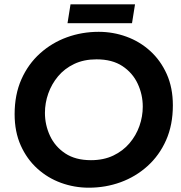

<svg xmlns="http://www.w3.org/2000/svg" viewBox="-20 -861 841 893"><path d="M393 12Q326 12 264 -10.5Q202 -33 153.5 -77Q105 -121 76.5 -184.5Q48 -248 48 -330Q48 -421 79.5 -492Q111 -563 166 -612.5Q221 -662 291 -687.5Q361 -713 439 -713Q506 -713 568 -690.5Q630 -668 678.5 -624Q727 -580 755.5 -516.5Q784 -453 784 -371Q784 -280 752.5 -209Q721 -138 666 -88.5Q611 -39 541 -13.5Q471 12 393 12ZM403 -116Q462 -116 507 -137.5Q552 -159 582.5 -195Q613 -231 628.5 -275Q644 -319 644 -365Q644 -421 620.5 -471.5Q597 -522 549.5 -553.5Q502 -585 429 -585Q370 -585 325 -563.5Q280 -542 250 -506Q220 -470 204.5 -426Q189 -382 189 -336Q189 -280 212.5 -229.5Q236 -179 283.5 -147.5Q331 -116 403 -116ZM294 -753 308 -841H608L594 -753Z"/></svg>

Font: MuseoModerno SemiBold
Style: Italic
Weight: 600
Italic angle: -9°
Designer: Pablo Cosgaya, Héctor Gatti, Marcela Romero, and the Authors of The MuseoModerno Project.
Foundry: Omnibus-Type Team
Version: Version 1.003